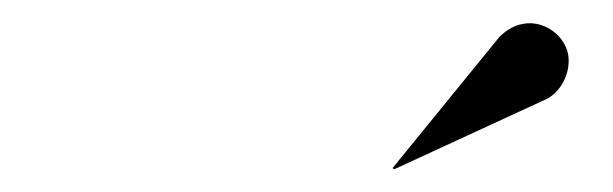

<svg xmlns="http://www.w3.org/2000/svg" viewBox="-20 -995 540 169"><path d="M327 -846 325.5 -847 420 -963Q428 -970.5 436.2 -973Q444.5 -975.5 452.2 -974Q460 -972.5 466.2 -968Q472.5 -963.5 476 -957.5Q481 -949.5 480.5 -939.8Q480 -930 475.2 -921.8Q470.5 -913.5 462.5 -908.5Z"/></svg>

Font: Bodoni Moda 72pt
Style: Italic
Weight: 400
Italic angle: -13°
Designer: Owen Earl
Foundry: indestructible type
Version: Version 2.005